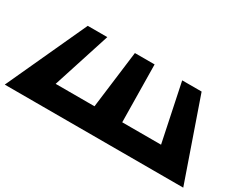

<svg xmlns="http://www.w3.org/2000/svg" viewBox="-85 -888 1460 1199"><g transform="rotate(30 645.0 -288.5)"><path d="M555.9 -163H275.9L409.3 -577H268.3L3 0H223H535H538H756H758H1070H1290L1089.3 -577H949.3L1035.9 -163H755.9L750.3 -577H748.3H609.3H608.3Z"/></g></svg>

Font: Hussar Milosc
Style: Obl
Weight: 700
Foundry: Cannot Into Space Fonts
Version: Version 1.02